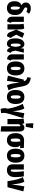

<svg xmlns="http://www.w3.org/2000/svg" viewBox="2554 -3436 1107 6254"><g transform="rotate(90 3107.0 -309.5)"><path d="M470 -248Q470 -118 409.5 -50Q349 18 245 18Q137 18 78.5 -46.5Q20 -111 20 -242Q20 -317 50.5 -371Q81 -425 147 -459Q96 -490 79.5 -522.5Q63 -555 63 -601Q63 -670 112 -715Q161 -760 260 -760Q310 -760 355 -742.5Q400 -725 428 -698L358 -615Q335 -630 315 -637Q295 -644 272 -644Q247 -644 234.5 -632Q222 -620 222 -599Q222 -575 234.5 -560.5Q247 -546 292 -523Q358 -489 396.5 -453.5Q435 -418 452.5 -369Q470 -320 470 -248ZM296 -241Q296 -294 291 -324Q286 -354 272 -374.5Q258 -395 229 -413Q207 -387 199.5 -351Q192 -315 192 -241Q192 -187 197.5 -157.5Q203 -128 214 -117Q225 -106 244 -106Q263 -106 274 -117Q285 -128 290.5 -157.5Q296 -187 296 -241Z M693 -168Q693 -143 700.5 -129Q708 -115 726 -104L678 18Q523 -10 523 -154V-533H693Z M1110 -286 1187 -145Q1195 -130 1202 -122Q1209 -114 1220 -109L1161 18Q1112 13 1079.5 -8.5Q1047 -30 1025 -86L944 -281L1065 -547L1213 -488ZM940 -361V0H770V-388Q770 -467 755 -525L909 -546Q926 -514 933 -475.5Q940 -437 940 -361Z M1551 -426 1563 -533H1697L1630 -261L1653 -161Q1659 -136 1672 -124Q1685 -112 1705 -107L1652 18Q1606 12 1579 -11Q1552 -34 1544 -76L1538 -104Q1521 -42 1489 -12Q1457 18 1405 18Q1324 18 1277 -52Q1230 -122 1230 -262Q1230 -350 1253 -415.5Q1276 -481 1318.5 -516Q1361 -551 1418 -551Q1525 -551 1551 -426ZM1398 -262Q1398 -174 1410.5 -139.5Q1423 -105 1446 -105Q1462 -105 1472.5 -119.5Q1483 -134 1491 -170Q1499 -206 1507 -273Q1498 -334 1490.5 -367Q1483 -400 1473.5 -414Q1464 -428 1449 -428Q1423 -428 1410.5 -390.5Q1398 -353 1398 -262Z M1920 -168Q1920 -143 1927.5 -129Q1935 -115 1953 -104L1905 18Q1750 -10 1750 -154V-533H1920Z M2438 -266Q2438 -129 2377 -55.5Q2316 18 2209 18Q2102 18 2041.5 -53.5Q1981 -125 1981 -267Q1981 -405 2041.5 -478Q2102 -551 2210 -551Q2317 -551 2377.5 -480Q2438 -409 2438 -266ZM2155 -267Q2155 -175 2167.5 -140Q2180 -105 2209 -105Q2239 -105 2251.5 -140.5Q2264 -176 2264 -266Q2264 -357 2251.5 -392Q2239 -427 2210 -427Q2180 -427 2167.5 -391.5Q2155 -356 2155 -267Z M2793 -495Q2830 -290 2855 -198Q2880 -106 2922 -35L2760 18Q2724 -59 2706 -145.5Q2688 -232 2670 -401L2613 18L2446 -15L2575 -532H2627Q2613 -586 2585 -609.5Q2557 -633 2494 -645L2513 -760Q2597 -746 2651 -720.5Q2705 -695 2740.5 -641.5Q2776 -588 2793 -495Z M3368 -266Q3368 -129 3307 -55.5Q3246 18 3139 18Q3032 18 2971.5 -53.5Q2911 -125 2911 -267Q2911 -405 2971.5 -478Q3032 -551 3140 -551Q3247 -551 3307.5 -480Q3368 -409 3368 -266ZM3085 -267Q3085 -175 3097.5 -140Q3110 -105 3139 -105Q3169 -105 3181.5 -140.5Q3194 -176 3194 -266Q3194 -357 3181.5 -392Q3169 -427 3140 -427Q3110 -427 3097.5 -391.5Q3085 -356 3085 -267Z M3602 -170 3667 -549 3830 -517 3682 -27Q3669 16 3663 48.5Q3657 81 3657 116Q3657 150 3665 208L3530 224Q3503 158 3503 102Q3503 51 3522 -12Q3494 -173 3449.5 -301Q3405 -429 3362 -497L3514 -550Q3580 -448 3602 -170Z M4264 -400V222L4094 206V-383Q4094 -422 4074 -422Q4054 -422 4025 -372L4026 -365V0H3856V-388Q3856 -467 3841 -525L3995 -546Q4010 -516 4015 -476Q4042 -515 4072 -533Q4102 -551 4143 -551Q4199 -551 4231.5 -510Q4264 -469 4264 -400ZM4156 -831 4110 -596H4005L3994 -843Z M4804 -409 4713 -417Q4746 -392 4760 -354Q4774 -316 4774 -258Q4774 -127 4713 -54.5Q4652 18 4545 18Q4438 18 4377.5 -53.5Q4317 -125 4317 -267Q4317 -395 4379 -468Q4441 -541 4562 -541Q4649 -541 4783 -533L4804 -532ZM4600 -258Q4600 -381 4582 -420Q4547 -419 4527.5 -406Q4508 -393 4499.5 -360.5Q4491 -328 4491 -266Q4491 -203 4496.5 -168Q4502 -133 4513.5 -119Q4525 -105 4545 -105Q4575 -105 4587.5 -139.5Q4600 -174 4600 -258Z M5280 -266Q5280 -129 5219 -55.5Q5158 18 5051 18Q4944 18 4883.5 -53.5Q4823 -125 4823 -267Q4823 -405 4883.5 -478Q4944 -551 5052 -551Q5159 -551 5219.5 -480Q5280 -409 5280 -266ZM4997 -267Q4997 -175 5009.5 -140Q5022 -105 5051 -105Q5081 -105 5093.5 -140.5Q5106 -176 5106 -266Q5106 -357 5093.5 -392Q5081 -427 5052 -427Q5022 -427 5009.5 -391.5Q4997 -356 4997 -267Z M5750 -253Q5750 -107 5685 -44.5Q5620 18 5521 18Q5435 18 5384 -28.5Q5333 -75 5333 -164V-533H5503V-157Q5503 -128 5510 -117Q5517 -106 5533 -106Q5556 -106 5568 -139Q5580 -172 5580 -260Q5580 -357 5559 -533H5725Q5737 -456 5743.5 -389.5Q5750 -323 5750 -253Z M5986 -135 6051 -550 6214 -517 6078 0H5882Q5830 -394 5747 -500L5898 -551Q5929 -506 5953 -400Q5977 -294 5986 -135Z"/></g></svg>

Font: Fira Sans Compressed ExtraBold
Style: Regular
Weight: 800
Width: 1
Designer: bBox Type GmbH & Carrois Corporate GbR & Edenspiekermann AG
Foundry: bBox Type GmbH & Carrois Corporate GbR & Edenspiekermann AG
Version: Version 4.301